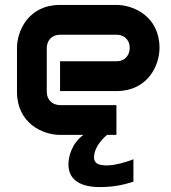

<svg xmlns="http://www.w3.org/2000/svg" viewBox="-20 -548 694 780"><path d="M628 -353C628 -481 523 -528 453 -528H224C96 -528 49 -423 49 -353V-175C49 -47 154 0 224 0H319C274 32 258 85 258 120C258 188 315 212 385 212C457 212 498 197 522 190V99C498 109 448 124 415 124C378 124 362 115 362 91C362 62 382 27 415 0H453V-121H225C194 -121 170 -141 170 -175V-352C170 -383 190 -407 224 -407H453C483 -407 507 -387 507 -354C507 -323 487 -299 453 -299H224V-178H453C581 -178 628 -283 628 -353Z"/></svg>

Font: Audiowide
Style: Regular
Weight: 400
Designer: Astigmatic (AOETI)
Foundry: Astigmatic (AOETI)
Version: Version 1.002